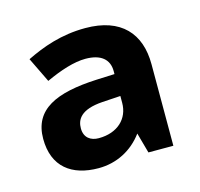

<svg xmlns="http://www.w3.org/2000/svg" viewBox="-64 -790 511 491"><g transform="rotate(-15 191.5 -544.5)"><path d="M200 -722C136 -722 85 -703 42 -682L74 -616C113 -634 150 -646 180 -646C221 -646 242 -628 242 -597V-589L194 -587C86 -582 23 -554 23 -476C23 -402 70 -367 141 -367C189 -367 231 -389 259 -427L274 -373H340V-589C340 -670 295 -722 200 -722ZM194 -528 242 -531V-513C242 -471 211 -441 161 -441C140 -441 123 -452 123 -477C123 -500 135 -524 194 -528Z"/></g></svg>

Font: Noto Sans Malayalam
Style: Bold
Weight: 700
Designer: Jelle Bosma - Monotype Design Team
Foundry: Monotype Imaging Inc.
Version: Version 2.104